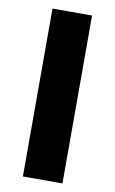

<svg xmlns="http://www.w3.org/2000/svg" viewBox="-83 -758 480 803"><g transform="rotate(10 157.5 -356.5)"><path d="M73.4 0Q73.4 -57.6 73.4 -111.6Q73.4 -165.5 73.4 -232.4V-474.4Q73.4 -543.6 73.4 -599Q73.4 -654.4 73.4 -713H241.4Q241.4 -654.4 241.4 -599Q241.4 -543.6 241.4 -474.4V-232.4Q241.4 -165.5 241.4 -111.6Q241.4 -57.6 241.4 0Z"/></g></svg>

Font: Commissioner Thin
Style: Regular
Weight: 100
Designer: Kostas Bartsokas
Foundry: Kostas Bartsokas
Version: Version 1.001;gftools[0.9.23]